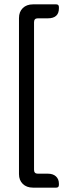

<svg xmlns="http://www.w3.org/2000/svg" viewBox="-20 -716 346 880"><path d="M238 144H131Q102 144 84.5 127Q67 110 67 82V-633Q67 -662 84.5 -679Q102 -696 131 -696H238Q250 -696 250 -683V-678Q250 -632 199 -632H153Q136 -632 136 -614V62Q136 80 153 80H199Q223 80 236.5 92.5Q250 105 250 126V131Q250 144 238 144Z"/></svg>

Font: Zain
Style: Regular
Weight: 400
Designer: Zain,Boutros
Foundry: Mobile Telecommunications Company (Zain), 2024
Version: Version 1.51; ttfautohint (v1.8.4)